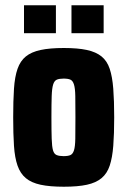

<svg xmlns="http://www.w3.org/2000/svg" viewBox="-20 -700 481 728"><path d="M222 8Q169 8 134 0.5Q99 -7 78 -24.5Q57 -42 46.5 -72Q36 -102 33 -147Q30 -192 30 -255Q30 -318 33 -363.5Q36 -409 46.5 -439Q57 -469 78 -486Q99 -503 134 -510.5Q169 -518 222 -518Q275 -518 309.5 -510.5Q344 -503 365 -486Q386 -469 396 -439Q406 -409 409.5 -363.5Q413 -318 413 -255Q413 -192 409.5 -147Q406 -102 396 -72Q386 -42 365 -24.5Q344 -7 309.5 0.5Q275 8 222 8ZM221 -108Q238 -108 247 -112Q256 -116 260.5 -130Q265 -144 265.5 -174Q266 -204 266 -255Q266 -306 265.5 -335.5Q265 -365 260.5 -379.5Q256 -394 247 -398Q238 -402 221 -402Q205 -402 195.5 -398Q186 -394 181.5 -379.5Q177 -365 176 -335.5Q175 -306 175 -255Q175 -204 176 -174Q177 -144 181 -130Q185 -116 195 -112Q205 -108 221 -108ZM71 -574V-680H192V-574ZM251 -574V-680H373V-574Z"/></svg>

Font: Saira Condensed ExtraBold
Style: Regular
Weight: 800
Width: 3
Designer: Hector Gatti with collaboration of the Omnibus-Type team
Foundry: Omnibus-Type
Version: Version 1.101